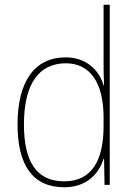

<svg xmlns="http://www.w3.org/2000/svg" viewBox="-20 -780 565 810"><path d="M251 10C347 10 397 -48 417 -110H419L421 0H443V-760H417V-526C417 -491 417 -457 419 -420H417C399 -482 346 -538 257 -538C127 -538 54 -438 54 -255C54 -83 118 10 251 10ZM251 -15C134 -15 81 -98 81 -255C81 -426 144 -513 258 -513C362 -513 417 -428 417 -284V-248C417 -103 367 -15 251 -15Z"/></svg>

Font: Noto Sans Hebrew SemiCondensed Thin
Style: Regular
Weight: 100
Width: 4
Designer: Monotype Design Team
Foundry: Monotype Imaging Inc.
Version: Version 2.004